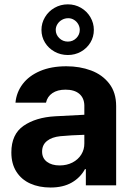

<svg xmlns="http://www.w3.org/2000/svg" viewBox="-20 -836 598 866"><path d="M228.5 -311.5Q282.2 -314.9 360.4 -318.4V-361.3Q359.4 -394.5 337.4 -413.1Q315.4 -431.6 275.4 -431.6Q239.3 -431.6 216.3 -416Q193.4 -400.4 187.5 -373H49.8Q54.2 -419.9 82.3 -457Q110.4 -494.1 160.6 -515.6Q210.9 -537.1 279.3 -537.1Q339.8 -537.1 390.9 -518.1Q441.9 -499 472.9 -458.7Q503.9 -418.5 503.9 -357.4V0H367.2V-73.2H363.3Q342.3 -34.7 303.5 -12.5Q264.6 9.8 208 9.8Q156.2 9.8 116.5 -8.1Q76.7 -25.9 54 -61.5Q31.2 -97.2 31.2 -148.4Q31.2 -230.5 86.4 -268.6Q141.6 -306.6 228.5 -311.5ZM249 -89.8Q281.2 -89.8 306.9 -103Q332.5 -116.2 346.7 -139.2Q360.8 -162.1 360.4 -189.5V-228Q337.4 -227.5 303.7 -225.6Q270 -223.6 252 -221.7Q213.9 -217.8 191.9 -200.2Q169.9 -182.6 169.9 -152.3Q169.9 -122.6 191.7 -106.2Q213.4 -89.8 249 -89.8ZM167 -701.2Q167 -731.9 182.9 -758.5Q198.7 -785.2 226.1 -800.8Q253.4 -816.4 286.1 -816.4Q318.4 -816.4 345.2 -800.8Q372.1 -785.2 387.7 -758.5Q403.3 -731.9 403.3 -701.2Q403.3 -669.9 387.7 -644Q372.1 -618.2 345.2 -603Q318.4 -587.9 286.1 -587.9Q253.4 -587.9 226.1 -603Q198.7 -618.2 182.9 -644Q167 -669.9 167 -701.2ZM339.8 -701.2Q339.8 -714.4 333 -726.6Q326.2 -738.8 314.2 -746.3Q302.2 -753.9 288.1 -753.9Q272.5 -753.9 259.5 -746.6Q246.6 -739.3 239 -727.1Q231.4 -714.8 231.4 -701.2Q231.4 -679.7 247.3 -664.1Q263.2 -648.4 286.1 -648.4Q308.6 -648.4 324.2 -664.1Q339.8 -679.7 339.8 -701.2Z"/></svg>

Font: Pretendard
Style: Bold
Weight: 700
Designer: Base glyphs from Inter by Rasmus Andersson; Hangeul glyphs from Noto Sans CJK(Source Han Sans) by Jang Soo-young and Kan
Foundry: Kil Hyung-jin
Version: Version 1.309